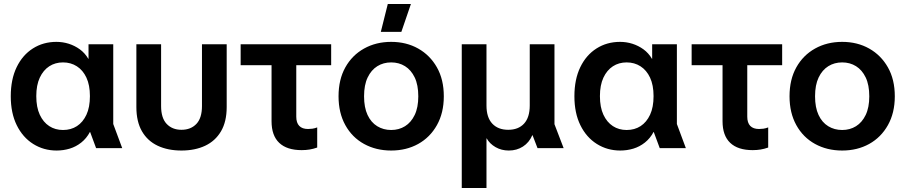

<svg xmlns="http://www.w3.org/2000/svg" viewBox="-20 -743 4542 963"><path d="M264 12Q199 12 146.5 -21Q94 -54 64 -115Q34 -176 34 -260Q34 -345 63.5 -406Q93 -467 145 -500Q197 -533 263 -533Q295 -533 325 -523.5Q355 -514 380.5 -495.5Q406 -477 423 -448H424V-521H548V-121L593 0H462L432 -81H431Q414 -49 387.5 -28Q361 -7 329.5 2.5Q298 12 264 12ZM296 -91Q336 -91 366 -110.5Q396 -130 413.5 -167.5Q431 -205 431 -261Q431 -316 413.5 -353.5Q396 -391 365.5 -410.5Q335 -430 296 -430Q257 -430 227 -410.5Q197 -391 179.5 -353.5Q162 -316 162 -261Q162 -205 179.5 -167.5Q197 -130 227 -110.5Q257 -91 296 -91Z M890 12Q822 12 771 -12Q720 -36 692 -84.5Q664 -133 664 -206V-521H788V-211Q788 -151 816 -121.5Q844 -92 890 -92Q937 -92 965 -121.5Q993 -151 993 -211V-521H1117V-206Q1117 -133 1088.5 -84.5Q1060 -36 1009 -12Q958 12 890 12Z M1493 10Q1419 10 1380.5 -26.5Q1342 -63 1342 -135V-458H1466V-158Q1466 -127 1481 -111.5Q1496 -96 1525 -96Q1535 -96 1546.5 -97.5Q1558 -99 1571 -104V-3Q1551 4 1532.5 7Q1514 10 1493 10ZM1187 -416V-521H1641V-416Z M1942 12Q1866 12 1806 -21Q1746 -54 1712 -115.5Q1678 -177 1678 -260Q1678 -344 1712 -405Q1746 -466 1806 -499.5Q1866 -533 1942 -533Q2018 -533 2077.5 -499.5Q2137 -466 2171.5 -405Q2206 -344 2206 -260Q2206 -177 2171.5 -115.5Q2137 -54 2077.5 -21Q2018 12 1942 12ZM1942 -91Q1981 -91 2011.5 -110Q2042 -129 2060 -166.5Q2078 -204 2078 -260Q2078 -317 2060 -354.5Q2042 -392 2011.5 -411Q1981 -430 1942 -430Q1903 -430 1872.5 -411Q1842 -392 1824 -354.5Q1806 -317 1806 -260Q1806 -204 1823.5 -166.5Q1841 -129 1872 -110Q1903 -91 1942 -91ZM1890 -583 1925 -723H2041L1993 -583Z M2296 200V-521H2420V-214Q2420 -154 2449 -123Q2478 -92 2529 -92Q2580 -92 2608.5 -123Q2637 -154 2637 -214V-521H2761V-120L2807 0H2676L2651 -65H2650Q2634 -28 2603 -8Q2572 12 2532 12Q2495 12 2465.5 -5Q2436 -22 2421 -49H2420V200Z M3091 12Q3026 12 2973.5 -21Q2921 -54 2891 -115Q2861 -176 2861 -260Q2861 -345 2890.5 -406Q2920 -467 2972 -500Q3024 -533 3090 -533Q3122 -533 3152 -523.5Q3182 -514 3207.5 -495.5Q3233 -477 3250 -448H3251V-521H3375V-121L3420 0H3289L3259 -81H3258Q3241 -49 3214.5 -28Q3188 -7 3156.5 2.5Q3125 12 3091 12ZM3123 -91Q3163 -91 3193 -110.5Q3223 -130 3240.5 -167.5Q3258 -205 3258 -261Q3258 -316 3240.5 -353.5Q3223 -391 3192.5 -410.5Q3162 -430 3123 -430Q3084 -430 3054 -410.5Q3024 -391 3006.5 -353.5Q2989 -316 2989 -261Q2989 -205 3006.5 -167.5Q3024 -130 3054 -110.5Q3084 -91 3123 -91Z M3755 10Q3681 10 3642.5 -26.5Q3604 -63 3604 -135V-458H3728V-158Q3728 -127 3743 -111.5Q3758 -96 3787 -96Q3797 -96 3808.5 -97.5Q3820 -99 3833 -104V-3Q3813 4 3794.5 7Q3776 10 3755 10ZM3449 -416V-521H3903V-416Z M4204 12Q4128 12 4068 -21Q4008 -54 3974 -115.5Q3940 -177 3940 -260Q3940 -344 3974 -405Q4008 -466 4068 -499.5Q4128 -533 4204 -533Q4280 -533 4339.5 -499.5Q4399 -466 4433.5 -405Q4468 -344 4468 -260Q4468 -177 4433.5 -115.5Q4399 -54 4339.5 -21Q4280 12 4204 12ZM4204 -91Q4243 -91 4273.5 -110Q4304 -129 4322 -166.5Q4340 -204 4340 -260Q4340 -317 4322 -354.5Q4304 -392 4273.5 -411Q4243 -430 4204 -430Q4165 -430 4134.5 -411Q4104 -392 4086 -354.5Q4068 -317 4068 -260Q4068 -204 4085.5 -166.5Q4103 -129 4134 -110Q4165 -91 4204 -91Z"/></svg>

Font: TikTok Sans 24pt SemiBold
Style: Regular
Weight: 600
Version: Version 4.000